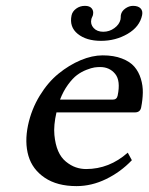

<svg xmlns="http://www.w3.org/2000/svg" viewBox="-20 -629 510 659"><path d="M467.8 -577.1Q459.5 -537.1 418.2 -512.9Q377 -488.8 326.7 -488.8Q276.4 -488.8 246.8 -512.7Q217.3 -536.6 225.6 -576.2Q228.5 -589.8 241.5 -599.4Q254.4 -608.9 271.5 -608.9Q287.6 -608.9 294.7 -600.3Q301.8 -591.8 299.3 -579.1Q298.8 -575.2 296.4 -570.8Q294.4 -566.9 293.5 -563Q289.6 -545.9 301.3 -533Q313 -520 334.5 -520Q355.5 -520 372.6 -532.5Q389.6 -544.9 393.6 -562Q394.5 -569.3 394.5 -570.8Q394 -572.8 395 -578.1Q397.5 -590.8 410.2 -599.9Q422.9 -608.9 436.5 -608.9Q454.1 -608.9 462.4 -600.3Q470.7 -591.8 467.8 -577.1ZM186 -287.1H367.2Q380.9 -287.1 383.8 -300.8Q394.5 -352.1 375.2 -375.5Q356 -398.9 323.7 -398.9Q314.5 -398.9 304.2 -397.5Q293.9 -396 276.9 -389.4Q259.8 -382.8 244.6 -371.6Q229.5 -360.4 213.4 -338.4Q197.3 -316.4 186 -287.1ZM418.5 -105 432.6 -79.1Q394 -38.6 344.2 -14.4Q294.4 9.8 242.7 9.8Q176.3 9.8 133.8 -18.8Q91.3 -47.4 77.6 -94Q64 -140.6 76.2 -199.2Q87.9 -253.9 116.2 -300.3Q144.5 -346.7 180.9 -376.2Q217.3 -405.8 256.8 -422.4Q296.4 -439 332.5 -439Q370.6 -439 398.4 -428.2Q426.3 -417.5 441.2 -400.1Q456.1 -382.8 463.4 -358.9Q470.7 -335 470.2 -310.8Q469.7 -286.6 464.4 -259.8Q460.9 -243.2 442.9 -243.2H173.8Q163.6 -198.7 166.7 -165.8Q169.9 -132.8 179.7 -110.4Q189.5 -87.9 206.3 -74.2Q223.1 -60.5 240.2 -54.7Q257.3 -48.8 275.4 -48.8Q355 -48.8 418.5 -105Z"/></svg>

Font: Linux Biolinum G
Style: Italic
Weight: 400
Italic angle: -12°
Designer: Philipp H. Poll
Foundry: Philipp H. Poll
Version: Version 0.5.1